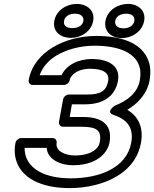

<svg xmlns="http://www.w3.org/2000/svg" viewBox="-20 -929 790 983"><path d="M295 -544H183C199 -589 232 -623 271 -646C319 -674 388 -695 463 -695C588 -695 669 -659 692 -594C700 -573 701 -548 696 -518C684 -452 631 -413 568 -388C568 -388 518 -356 561 -341C629 -318 666 -277 652 -199C629 -69 488 -16 343 -16C211 -16 126 -63 109 -141C107 -151 106 -162 106 -172H219C223 -124 262 -102 297 -91C314 -86 334 -83 355 -83C421 -83 484 -103 520 -152C531 -167 538 -184 541 -201C557 -294 497 -330 407 -330H337L348 -395H419C500 -395 569 -431 584 -515C599 -599 523 -627 451 -627C385 -627 321 -599 295 -544ZM270 -197C272 -208 265 -222 250 -222H88C77 -222 62 -212 59 -197C54 -170 54 -145 59 -122C82 -16 194 34 335 34C381 34 423 29 464 19C571 -7 680 -72 702 -199C716 -280 686 -334 632 -367C684 -398 733 -447 746 -518C752 -555 751 -589 740 -618C707 -709 603 -745 472 -745C388 -745 309 -722 251 -687C194 -653 141 -598 127 -519C125 -508 132 -494 147 -494H308C319 -494 334 -504 337 -519C338 -527 342 -534 347 -540C364 -561 396 -577 442 -577C509 -577 541 -555 534 -515C525 -465 497 -445 428 -445H332C321 -445 306 -435 303 -420L282 -305C280 -294 288 -280 303 -280H399C477 -280 501 -260 491 -201C489 -192 486 -184 480 -176C462 -151 422 -133 364 -133C311 -133 263 -157 270 -197ZM351 -785C316 -785 304 -801 308 -822C311 -842 331 -859 364 -859C396 -859 410 -842 407 -822C403 -801 384 -785 351 -785ZM343 -735C394 -735 447 -767 457 -822C467 -876 424 -909 373 -909C322 -909 268 -877 258 -822C248 -766 292 -735 343 -735ZM613 -784C580 -784 566 -801 570 -822C573 -842 593 -859 626 -859C658 -859 671 -842 668 -822C664 -801 645 -784 613 -784ZM604 -734C655 -734 708 -767 718 -822C728 -876 686 -909 635 -909C584 -909 530 -877 520 -822C510 -767 552 -734 604 -734Z"/></svg>

Font: Asimov
Style: WidOuIt
Weight: 500
Designer: Google
Version: Version 2.000980; 2014